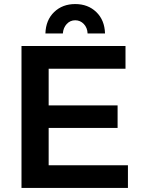

<svg xmlns="http://www.w3.org/2000/svg" viewBox="-20 -927 701 947"><path d="M86 -700H599V-588H220V-407H560V-296H220V-112H611V0H86ZM290 -762H204Q206 -828 247 -867.5Q288 -907 351 -907Q414 -907 455 -867.5Q496 -828 498 -762H412Q411 -790 393.5 -808.5Q376 -827 351 -827Q326 -827 309 -808.5Q292 -790 290 -762Z"/></svg>

Font: Alexandria Medium
Style: Regular
Weight: 500
Designer: Mohamed Gaber
Foundry: Kief Type Foundry
Version: Version 5.100